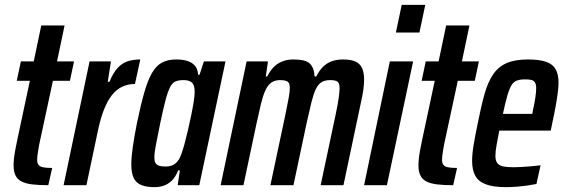

<svg xmlns="http://www.w3.org/2000/svg" viewBox="-20 -763 2322 791"><path d="M179 0Q139 0 111.5 -3.5Q84 -7 67.5 -16Q51 -25 43.5 -41Q36 -57 36 -82Q36 -94 37.5 -109Q39 -124 42.5 -143Q46 -162 51 -186L103 -430H49L66 -510H119L150 -658H246L215 -510H285L268 -430H198L141 -165Q139 -153 137 -141Q135 -129 134 -120Q133 -111 133 -105Q133 -93 138 -85Q143 -77 156.5 -74Q170 -71 195 -71Z M242 0 349 -510H437L424 -426H431Q446 -463 464.5 -483Q483 -503 506 -510.5Q529 -518 558 -518L536 -417Q507 -417 483 -405.5Q459 -394 441 -371Q423 -348 409 -313Q395 -278 385 -232L336 0Z M618 8Q585 8 563.5 0Q542 -8 531.5 -28.5Q521 -49 521 -85Q521 -115 527 -157Q533 -199 544 -255Q560 -332 574.5 -382.5Q589 -433 606.5 -463Q624 -493 648 -505.5Q672 -518 706 -518Q735 -518 754.5 -511Q774 -504 784.5 -490.5Q795 -477 796 -455H802L820 -510H909L801 0H712L721 -61H714Q703 -33 687 -18Q671 -3 653 2.5Q635 8 618 8ZM661 -77Q678 -77 690 -82Q702 -87 711.5 -98.5Q721 -110 728 -131Q733 -144 740 -169.5Q747 -195 754 -225.5Q761 -256 767.5 -287Q774 -318 778 -344Q782 -370 782 -385Q782 -412 771 -422.5Q760 -433 736 -433Q717 -433 704 -428Q691 -423 681.5 -405.5Q672 -388 662.5 -352.5Q653 -317 640 -255Q629 -200 622.5 -167Q616 -134 616 -116Q616 -99 621 -91Q626 -83 636 -80Q646 -77 661 -77Z M889 0 996 -510H1084L1075 -448H1081Q1093 -472 1108 -487Q1123 -502 1143 -510Q1163 -518 1189 -518Q1239 -518 1256.5 -501Q1274 -484 1276 -448H1283Q1295 -472 1310.5 -487.5Q1326 -503 1346.5 -510.5Q1367 -518 1393 -518Q1441 -518 1460.5 -498.5Q1480 -479 1480 -435Q1480 -417 1477 -394Q1474 -371 1467 -341L1395 0H1301L1363 -292Q1372 -335 1375.5 -360.5Q1379 -386 1379 -400Q1379 -421 1370 -427Q1361 -433 1340 -433Q1318 -433 1304 -424Q1290 -415 1280.5 -394.5Q1271 -374 1262.5 -339.5Q1254 -305 1243 -255L1189 0H1094L1156 -292Q1165 -335 1169.5 -360.5Q1174 -386 1174 -400Q1174 -421 1164.5 -427Q1155 -433 1134 -433Q1112 -433 1097.5 -422.5Q1083 -412 1073 -390Q1063 -368 1055 -334.5Q1047 -301 1037 -255L983 0Z M1611 -629 1635 -743H1732L1708 -629ZM1480 0 1586 -510H1682L1574 0Z M1847 0Q1807 0 1779.5 -3.5Q1752 -7 1735.5 -16Q1719 -25 1711.5 -41Q1704 -57 1704 -82Q1704 -94 1705.5 -109Q1707 -124 1710.5 -143Q1714 -162 1719 -186L1771 -430H1717L1734 -510H1787L1818 -658H1914L1883 -510H1953L1936 -430H1866L1809 -165Q1807 -153 1805 -141Q1803 -129 1802 -120Q1801 -111 1801 -105Q1801 -93 1806 -85Q1811 -77 1824.5 -74Q1838 -71 1863 -71Z M2064 8Q2013 8 1982 -3.5Q1951 -15 1938 -39Q1925 -63 1925 -100Q1925 -129 1931.5 -167.5Q1938 -206 1948 -254Q1962 -325 1976 -375Q1990 -425 2011.5 -456.5Q2033 -488 2067 -503Q2101 -518 2155 -518Q2202 -518 2229.5 -508.5Q2257 -499 2269 -478Q2281 -457 2281 -423Q2281 -404 2277.5 -378Q2274 -352 2268.5 -321.5Q2263 -291 2255 -255L2249 -225H2037Q2030 -189 2025.5 -164Q2021 -139 2021 -121Q2021 -102 2028.5 -91.5Q2036 -81 2052.5 -77.5Q2069 -74 2095 -74Q2108 -74 2128 -75Q2148 -76 2169 -78Q2190 -80 2207 -82L2190 -5Q2176 -2 2155 1Q2134 4 2110.5 6Q2087 8 2064 8ZM2052 -294H2173L2176 -311Q2182 -337 2185.5 -361Q2189 -385 2189 -399Q2189 -415 2184 -423Q2179 -431 2169.5 -433.5Q2160 -436 2144 -436Q2124 -436 2110.5 -431.5Q2097 -427 2088 -413Q2079 -399 2070.5 -370.5Q2062 -342 2052 -294Z"/></svg>

Font: Saira ExtraCondensed SemiBold
Style: Italic
Weight: 600
Width: 2
Italic angle: -12°
Designer: Hector Gatti with collaboration of the Omnibus-Type team
Foundry: Omnibus-Type
Version: Version 1.101